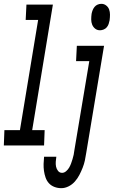

<svg xmlns="http://www.w3.org/2000/svg" viewBox="-56 -759 594 1002"><path d="M466 -601Q451 -601 440.5 -609.5Q430 -618 425 -630.5Q420 -643 420 -657.5Q420 -672 422 -687Q424 -697 427.5 -706Q431 -715 437.5 -723Q444 -731 453.5 -735Q463 -739 473 -739Q487 -739 498 -730.5Q509 -722 513.5 -709.5Q518 -697 518 -682.5Q518 -668 516 -653Q514 -643 511 -634Q508 -625 501.5 -617Q495 -609 485 -605Q475 -601 466 -601ZM-36 0 -33 -80H48L143 -655H78L82 -735H220L112 -80H177L174 0ZM264 223Q245 223 228 216.5Q211 210 199.5 197.5Q188 185 182 168Q176 151 173.5 133Q171 115 171.5 96.5Q172 78 174 59H238Q236 72 235 85Q234 98 236.5 110.5Q239 123 247 133Q255 143 268 143Q279 143 289 134.5Q299 126 305 115.5Q311 105 315 94Q319 83 322.5 71.5Q326 60 328.5 48.5Q331 37 332 26L410 -440H341L345 -520H487L394 39Q391 59 387 78Q383 97 375.5 116Q368 135 358.5 153.5Q349 172 335 188Q321 204 302 213.5Q283 223 264 223Z"/></svg>

Font: Iosevka SS18 Medium
Style: Italic
Weight: 500
Italic angle: -9°
Monospace: yes
Designer: Belleve Invis
Foundry: Belleve Invis
Version: Version 25.1.1; ttfautohint (v1.8.4)